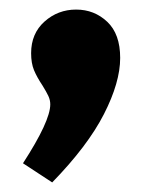

<svg xmlns="http://www.w3.org/2000/svg" viewBox="-20 -190 299 401"><path d="M28 151Q85 63 85 28Q85 19 81 10.5Q77 2 69 -11Q57 -29 51 -43.5Q45 -58 45 -79Q45 -120 73 -145Q101 -170 139 -170Q177 -170 204 -144.5Q231 -119 231 -69Q231 -18 197 48.5Q163 115 89 191Z"/></svg>

Font: Bitter Pro ExtraBold
Style: Regular
Weight: 800
Designer: Sol Matas, and Bitter project Authors
Foundry: Sol Matas
Version: Version 1.010